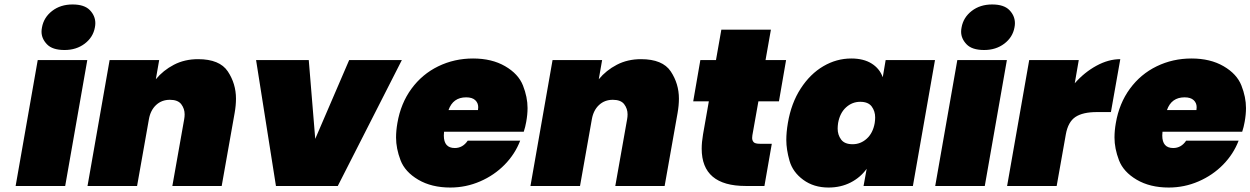

<svg xmlns="http://www.w3.org/2000/svg" viewBox="-20 -833 5601 860"><path d="M269 -609Q215 -609 190.5 -634.5Q166 -660 166 -691Q166 -700 168 -710Q176 -755 213.5 -784Q251 -813 305 -813Q358 -813 382.5 -787.5Q407 -762 407 -729Q407 -720 405 -710Q397 -666 359.5 -637.5Q322 -609 269 -609ZM371 -564 272 0H50L149 -564Z M867 -568Q964 -568 1000.5 -513Q1037 -458 1037 -391Q1037 -361 1031 -327L973 0H752L805 -299Q807 -310 807 -321Q807 -346 792 -366Q777 -386 741 -386Q704 -386 679 -362.5Q654 -339 647 -299L594 0H372L471 -564H693L678 -478Q711 -518 759 -543Q807 -568 867 -568Z M1392 -211 1544 -564H1780L1493 0H1216L1127 -564H1363Z M2337 -287Q2333 -264 2326 -243H1969Q1968 -234 1968 -226Q1968 -170 2017 -170Q2053 -170 2075 -203H2310Q2287 -143 2240.5 -95.5Q2194 -48 2130.5 -20.5Q2067 7 1997 7Q1913 7 1853.5 -28Q1794 -63 1774 -115.5Q1754 -168 1754 -217Q1754 -248 1760 -282Q1775 -370 1823 -435.5Q1871 -501 1943 -536Q2015 -571 2099 -571Q2183 -571 2242.5 -536.5Q2302 -502 2322.5 -450Q2343 -398 2343 -349Q2343 -320 2337 -287ZM2121 -340Q2122 -347 2122 -353Q2122 -372 2108.5 -384.5Q2095 -397 2068 -397Q2009 -397 1989 -340Z M2851 -568Q2948 -568 2984.5 -513Q3021 -458 3021 -391Q3021 -361 3015 -327L2957 0H2736L2789 -299Q2791 -310 2791 -321Q2791 -346 2776 -366Q2761 -386 2725 -386Q2688 -386 2663 -362.5Q2638 -339 2631 -299L2578 0H2356L2455 -564H2677L2662 -478Q2695 -518 2743 -543Q2791 -568 2851 -568Z M3437 -189 3404 0H3320Q3123 0 3123 -167Q3123 -196 3129 -231L3155 -379H3085L3117 -564H3187L3211 -700H3433L3409 -564H3501L3469 -379H3377L3350 -227Q3349 -220 3349 -215Q3349 -204 3355.5 -196.5Q3362 -189 3384 -189Z M3509 -282Q3524 -371 3566.5 -436.5Q3609 -502 3668 -536.5Q3727 -571 3793 -571Q3848 -571 3884 -548.5Q3920 -526 3934 -487L3947 -564H4168L4069 0H3848L3862 -77Q3834 -38 3790 -15.5Q3746 7 3691 7Q3625 7 3578 -27.5Q3531 -62 3516.5 -112.5Q3502 -163 3502 -206Q3502 -241 3509 -282ZM3898 -282Q3900 -296 3900 -307Q3900 -335 3884.5 -356Q3869 -377 3833 -377Q3797 -377 3769.5 -352Q3742 -327 3734 -282Q3732 -268 3732 -257Q3732 -229 3747.5 -208Q3763 -187 3799 -187Q3835 -187 3862.5 -212Q3890 -237 3898 -282Z M4388 -609Q4334 -609 4309.5 -634.5Q4285 -660 4285 -691Q4285 -700 4287 -710Q4295 -755 4332.5 -784Q4370 -813 4424 -813Q4477 -813 4501.5 -787.5Q4526 -762 4526 -729Q4526 -720 4524 -710Q4516 -666 4478.5 -637.5Q4441 -609 4388 -609ZM4490 -564 4391 0H4169L4268 -564Z M4794 -460Q4837 -509 4891 -538.5Q4945 -568 4998 -568L4956 -331H4893Q4830 -331 4797 -309Q4764 -287 4754 -231L4713 0H4491L4590 -564H4812Z M5555 -287Q5551 -264 5544 -243H5187Q5186 -234 5186 -226Q5186 -170 5235 -170Q5271 -170 5293 -203H5528Q5505 -143 5458.5 -95.5Q5412 -48 5348.5 -20.5Q5285 7 5215 7Q5131 7 5071.5 -28Q5012 -63 4992 -115.5Q4972 -168 4972 -217Q4972 -248 4978 -282Q4993 -370 5041 -435.5Q5089 -501 5161 -536Q5233 -571 5317 -571Q5401 -571 5460.5 -536.5Q5520 -502 5540.5 -450Q5561 -398 5561 -349Q5561 -320 5555 -287ZM5339 -340Q5340 -347 5340 -353Q5340 -372 5326.5 -384.5Q5313 -397 5286 -397Q5227 -397 5207 -340Z"/></svg>

Font: Fz Poppins Black
Style: Italic
Weight: 900
Italic angle: -10°
Designer: Ninad Kale (Devanagari), Jonny Pinhorn (Latin)
Foundry: Indian Type Foundry
Version: Vit hóa bi Vntype.Com & FontZin.Com